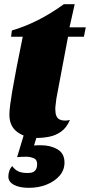

<svg xmlns="http://www.w3.org/2000/svg" viewBox="-20 -641 431 920"><path d="M157 20Q102 20 63.5 -8Q25 -36 25 -91Q25 -111 29 -140.5Q33 -170 38.5 -203Q44 -236 50 -266Q56 -296 59 -315L89 -465H33L37 -495Q99 -513 161.5 -544.5Q224 -576 286 -621H338L313 -510H391L382 -465H306L250 -168Q249 -155 247 -142.5Q245 -130 245 -118Q245 -79 264.5 -69Q284 -59 315 -66Q299 -29 273 -10.5Q247 8 216.5 14Q186 20 157 20ZM118 259Q73 259 46.5 244.5Q20 230 20 205Q20 191 25 177Q30 163 39 155Q49 170 65.5 179Q82 188 113 188Q129 188 138.5 183.5Q148 179 153 169.5Q158 160 158 146Q158 123 140.5 116.5Q123 110 106 110Q93 110 83 110.5Q73 111 62 112L99 -11H164L143 56Q152 55 160.5 55Q169 55 176 55Q222 55 255.5 74.5Q289 94 289 138Q289 174 265.5 201Q242 228 203.5 243.5Q165 259 118 259Z"/></svg>

Font: Sansita Swashed Light Black
Style: Regular
Weight: 900
Version: Version 1.003